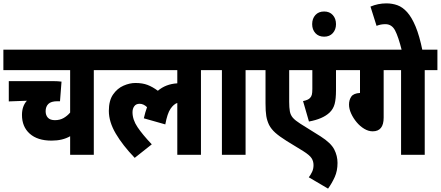

<svg xmlns="http://www.w3.org/2000/svg" viewBox="-20 -916 2608 1136"><path d="M610 -501H535V0H395V-110Q350 -84 285 -84Q202 -84 156 -125Q110 -166 110 -236Q110 -288 139 -320L32 -316V-436H295Q323 -436 344 -433L335 -317H320Q282 -317 266 -301Q250 -285 250 -258Q250 -234 263.5 -219.5Q277 -205 305 -205Q334 -205 356 -217.5Q378 -230 395 -250V-501H0V-622H610Z M597 -501V-622H1244V-501H1169V0H1029V-307Q1008 -300 989 -272.5Q970 -245 958 -180L831 -216Q839 -252 850 -282Q829 -302 806 -302Q785 -302 774.5 -287.5Q764 -273 764 -252Q764 -208 793.5 -164Q823 -120 878 -62L777 18Q706 -56 665 -125.5Q624 -195 624 -260Q624 -321 649 -357Q674 -393 710.5 -409Q747 -425 781 -425Q823 -425 853 -413.5Q883 -402 914 -379Q961 -419 1029 -423V-501Z M1433 -501V0H1293V-501H1231V-622H1508V-501Z M2033 -501H1968V-382Q1968 -331 1960 -301Q1952 -271 1930 -250Q1890 -212 1808 -197L1773 -318Q1803 -324 1814 -336Q1822 -344 1825 -355.5Q1828 -367 1828 -390V-501H1691V-313Q1691 -279 1695 -257Q1699 -235 1713 -219Q1727 -203 1757 -184L1877 -109Q1938 -70 1957.5 -32Q1977 6 1977 48Q1977 95 1960.5 131.5Q1944 168 1921 200L1807 133Q1818 119 1826.5 101Q1835 83 1835 61Q1835 38 1823.5 20Q1812 2 1774 -22L1676 -82Q1633 -109 1609 -130.5Q1585 -152 1572 -177Q1560 -202 1555.5 -229.5Q1551 -257 1551 -304V-501H1495V-622H2033Z M1827 -773Q1827 -806 1846 -827Q1865 -848 1898 -848Q1930 -848 1949 -827Q1968 -806 1968 -773Q1968 -741 1949 -720Q1930 -699 1898 -699Q1865 -699 1846 -720Q1827 -741 1827 -773Z M2250 -501V-220Q2250 -139 2185 -139Q2160 -139 2135 -154Q2110 -169 2090 -193Q2070 -217 2057.5 -244.5Q2045 -272 2045 -297Q2045 -325 2058.5 -344.5Q2072 -364 2110 -366V-501H2020V-622H2568V-501H2493V0H2353V-501Z M2358 -615Q2337 -699 2317.5 -736Q2298 -773 2260 -773Q2232 -773 2208 -763L2172 -877Q2217 -896 2266 -896Q2301 -896 2331.5 -885Q2362 -874 2389 -844Q2416 -814 2439 -759Q2462 -704 2480 -615Z"/></svg>

Font: Noto Sans Condensed ExtraBold
Style: Italic
Weight: 800
Width: 3
Italic angle: -12°
Designer: Monotype Design Team
Foundry: Monotype Imaging Inc.
Version: Version 2.013; ttfautohint (v1.8.4.7-5d5b)